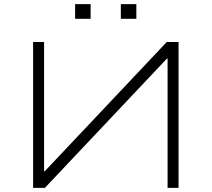

<svg xmlns="http://www.w3.org/2000/svg" viewBox="-20 -908 1023 928"><path d="M140 0V-705H193V-80H196L786 -705H843V0H790V-625H787L197 0ZM564 -817V-888H639V-817ZM343 -817V-888H418V-817Z"/></svg>

Font: Nunito Sans 7pt Expanded ExtraLight
Style: Regular
Weight: 250
Width: 7
Designer: Vernon Adams
Foundry: Vernon Adams
Version: Version 3.101;gftools[0.9.27]